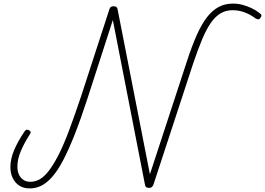

<svg xmlns="http://www.w3.org/2000/svg" viewBox="-20 -1035 1480 1072"><path d="M145 17Q112 17 88 1.5Q64 -14 51 -41Q38 -68 38 -102Q38 -149 60 -199.5Q82 -250 117 -301Q122 -309 127 -310.5Q132 -312 142 -308Q151 -302 151.5 -297Q152 -292 146 -284Q116 -238 96.5 -192Q77 -146 77 -104Q77 -81 85 -62Q93 -43 109.5 -31.5Q126 -20 149 -20Q177 -20 202.5 -34.5Q228 -49 253.5 -82.5Q279 -116 307 -170.5Q335 -225 365.5 -306.5Q396 -388 433 -498L591 -984Q594 -993 599.5 -996.5Q605 -1000 613 -1000Q624 -1000 629 -996.5Q634 -993 636 -986L817 -62L1024 -694Q1051 -777 1078 -838Q1105 -899 1135 -938Q1165 -977 1200.5 -996Q1236 -1015 1282 -1015Q1308 -1015 1334 -1008Q1360 -1001 1384.5 -989.5Q1409 -978 1429 -962Q1438 -956 1439.5 -949.5Q1441 -943 1434 -935Q1428 -927 1422 -927Q1416 -927 1407 -932Q1378 -954 1346 -966Q1314 -978 1278 -978Q1241 -978 1211.5 -960.5Q1182 -943 1157 -907Q1132 -871 1108.5 -815Q1085 -759 1059 -682L836 -2Q832 6 827 10Q822 14 813 14Q806 14 801.5 12.5Q797 11 794 7.5Q791 4 790 -1L610 -923L469 -487Q431 -370 397 -284Q363 -198 332.5 -140Q302 -82 271 -47Q240 -12 209.5 2.5Q179 17 145 17Z"/></svg>

Font: Playwrite BE VLG Thin
Style: Regular
Weight: 250
Designer: Veronika Burian, José Scaglione
Foundry: TypeTogether
Version: Version 1.002